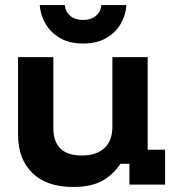

<svg xmlns="http://www.w3.org/2000/svg" viewBox="-20 -724 690 753"><path d="M266.7 9.2Q162.5 9.2 106.7 -45.8Q50.8 -100.8 50.8 -195.8V-500H189.2V-222.5Q189.2 -168.3 217.1 -141.2Q245 -114.2 300.8 -114.2Q358.3 -114.2 389.6 -143.3Q420.8 -172.5 420.8 -226.7V-500H559.2V-136.7H627.5V0H487.5V-81.7H452.5Q422.5 -37.5 379.6 -14.2Q336.7 9.2 266.7 9.2ZM305.8 -553.3Q252.5 -553.3 215.8 -574.6Q179.2 -595.8 158.8 -630.4Q138.3 -665 135.8 -704.2H234.2Q236.7 -677.5 255.8 -661.7Q275 -645.8 305.8 -645.8Q336.7 -645.8 355.8 -661.7Q375 -677.5 377.5 -704.2H475.8Q473.3 -665 453.3 -630.4Q433.3 -595.8 396.2 -574.6Q359.2 -553.3 305.8 -553.3Z"/></svg>

Font: Funnel Display
Style: Bold
Weight: 700
Designer: NORD ID, Kristian Moeller
Foundry: Dicotype
Version: Version 1.000